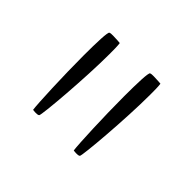

<svg xmlns="http://www.w3.org/2000/svg" viewBox="-68 -861 354 354"><g transform="rotate(45 109.0 -684.0)"><path d="M60 -585C63 -588 72 -694 72 -756C72 -767 72 -777 71 -784C71 -784 61 -785 53 -785C49 -785 46 -785 44 -784C41 -783 40 -755 40 -720C40 -667 43 -598 45 -584C45 -584 57 -582 60 -585ZM166 -585C169 -588 178 -694 178 -756C178 -767 178 -777 177 -784C177 -784 167 -785 159 -785C155 -785 152 -785 150 -784C147 -783 146 -755 146 -720C146 -667 149 -598 151 -584C151 -584 163 -582 166 -585Z"/></g></svg>

Font: Yanone Kaffeesatz Extra Light
Style: Regular
Weight: 200
Designer: Yanone (Cyrillic: Daniel Pouzeot & Huerta Tipografica)
Foundry: Yanone
Version: Version 1.100;PS 001.100;hotconv 1.0.70;makeotf.lib2.5.58329